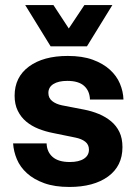

<svg xmlns="http://www.w3.org/2000/svg" viewBox="-20 -732 544 762"><path d="M191 -204Q160 -210 132.5 -221Q105 -232 84 -249.5Q63 -267 50.5 -292.5Q38 -318 38 -352Q38 -426 95 -468Q152 -510 249 -510Q307 -510 348 -495Q389 -480 416 -455.5Q443 -431 456 -400Q469 -369 470 -337H337Q336 -371 314 -391Q292 -411 247 -411Q212 -411 192 -398.5Q172 -386 172 -363Q172 -343 187 -331Q202 -319 226 -314L314 -297Q345 -291 372.5 -279.5Q400 -268 421 -250.5Q442 -233 454 -208Q466 -183 466 -148Q466 -73 409 -31.5Q352 10 255 10Q197 10 155.5 -5Q114 -20 87 -44.5Q60 -69 47 -100Q34 -131 32 -163H165Q166 -129 189 -109Q212 -89 257 -89Q293 -89 313 -102Q333 -115 333 -138Q333 -158 318.5 -169.5Q304 -181 279 -186ZM192 -712 253 -619 315 -712H426L325 -548H181L80 -712Z"/></svg>

Font: CyStack Display
Style: Bold
Weight: 700
Designer: Weizhong Zhang
Foundry: 本地遙控
Version: Version 1.000;Glyphs 3.1.2 (3151)